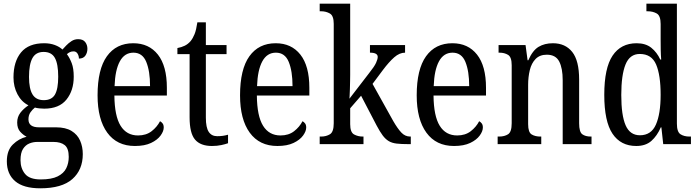

<svg xmlns="http://www.w3.org/2000/svg" viewBox="-20 -780 3774 1039"><path d="M198 239Q107 239 62 200.5Q17 162 17 93Q17 34 49.5 2Q82 -30 124 -40Q106 -49 89.5 -67Q73 -85 73 -117Q73 -147 90 -169.5Q107 -192 134 -210Q96 -229 74.5 -270Q53 -311 53 -361Q53 -447 94 -496.5Q135 -546 219 -546Q251 -546 276.5 -536.5Q302 -527 318 -512Q326 -521 338.5 -534Q351 -547 367 -557.5Q383 -568 403 -568Q429 -568 441 -552.5Q453 -537 453 -516Q453 -495 442 -479Q431 -463 407 -463Q407 -478 399.5 -490Q392 -502 378 -502Q367 -502 358.5 -498Q350 -494 342 -487Q357 -467 368 -438.5Q379 -410 379 -365Q379 -290 339.5 -241Q300 -192 219 -192Q208 -192 193 -193.5Q178 -195 169 -198Q156 -188 145 -172.5Q134 -157 134 -134Q134 -91 191 -91H283Q335 -91 367 -71.5Q399 -52 413.5 -19Q428 14 428 54Q428 139 371.5 189Q315 239 198 239ZM217 -238Q260 -238 277.5 -268.5Q295 -299 295 -365Q295 -434 277 -466.5Q259 -499 216 -499Q174 -499 155.5 -465.5Q137 -432 137 -364Q137 -300 156 -269Q175 -238 217 -238ZM200 191Q259 191 292 174.5Q325 158 338.5 130.5Q352 103 352 69Q352 23 330.5 5.5Q309 -12 269 -12H182Q159 -12 138.5 -3.5Q118 5 104.5 26Q91 47 91 87Q91 131 115.5 161Q140 191 200 191Z M710 10Q613 10 560.5 -62Q508 -134 508 -264Q508 -405 558.5 -475.5Q609 -546 701 -546Q786 -546 834.5 -484.5Q883 -423 883 -305V-263H599Q600 -152 632.5 -99.5Q665 -47 727 -47Q771 -47 800.5 -70Q830 -93 846 -124Q854 -120 860 -112Q866 -104 866 -90Q866 -70 849 -46.5Q832 -23 797.5 -6.5Q763 10 710 10ZM792 -314Q792 -395 771.5 -445Q751 -495 702 -495Q654 -495 628.5 -448Q603 -401 600 -314Z M1127 10Q1065 10 1035.5 -24.5Q1006 -59 1006 -145V-487H940V-520Q962 -524 979.5 -532.5Q997 -541 1011 -557Q1024 -573 1033 -595.5Q1042 -618 1048 -659H1094V-536H1206V-487H1094V-143Q1094 -90 1109.5 -66.5Q1125 -43 1155 -43Q1172 -43 1186 -45Q1200 -47 1214 -51V-5Q1201 0 1178 5Q1155 10 1127 10Z M1481 10Q1384 10 1331.5 -62Q1279 -134 1279 -264Q1279 -405 1329.5 -475.5Q1380 -546 1472 -546Q1557 -546 1605.5 -484.5Q1654 -423 1654 -305V-263H1370Q1371 -152 1403.5 -99.5Q1436 -47 1498 -47Q1542 -47 1571.5 -70Q1601 -93 1617 -124Q1625 -120 1631 -112Q1637 -104 1637 -90Q1637 -70 1620 -46.5Q1603 -23 1568.5 -6.5Q1534 10 1481 10ZM1563 -314Q1563 -395 1542.5 -445Q1522 -495 1473 -495Q1425 -495 1399.5 -448Q1374 -401 1371 -314Z M1710 0V-41H1718Q1745 -41 1765.5 -53.5Q1786 -66 1786 -113V-651Q1786 -695 1765 -707Q1744 -719 1718 -719H1710V-760H1875V-375Q1875 -361 1874.5 -340.5Q1874 -320 1873.5 -298.5Q1873 -277 1872 -262Q1871 -247 1871 -246L1978 -385Q2006 -420 2015 -440Q2024 -460 2024 -472Q2024 -495 1982 -495V-536H2172V-495Q2142 -495 2113.5 -470Q2085 -445 2052 -401L1996 -326L2108 -125Q2131 -85 2151.5 -63Q2172 -41 2200 -41H2203V0H2191Q2152 0 2126.5 -3Q2101 -6 2083.5 -16.5Q2066 -27 2051 -47Q2036 -67 2018 -101L1934 -262L1875 -194V-108Q1875 -64 1896 -52.5Q1917 -41 1943 -41H1947V0Z M2437 10Q2340 10 2287.5 -62Q2235 -134 2235 -264Q2235 -405 2285.5 -475.5Q2336 -546 2428 -546Q2513 -546 2561.5 -484.5Q2610 -423 2610 -305V-263H2326Q2327 -152 2359.5 -99.5Q2392 -47 2454 -47Q2498 -47 2527.5 -70Q2557 -93 2573 -124Q2581 -120 2587 -112Q2593 -104 2593 -90Q2593 -70 2576 -46.5Q2559 -23 2524.5 -6.5Q2490 10 2437 10ZM2519 -314Q2519 -395 2498.5 -445Q2478 -495 2429 -495Q2381 -495 2355.5 -448Q2330 -401 2327 -314Z M2673 0V-41H2681Q2710 -41 2729.5 -53.5Q2749 -66 2749 -113V-427Q2749 -471 2729.5 -483Q2710 -495 2683 -495H2678V-536H2824L2835 -454H2839Q2862 -507 2894.5 -526.5Q2927 -546 2972 -546Q3039 -546 3076.5 -499Q3114 -452 3114 -349V-113Q3114 -66 3131 -53.5Q3148 -41 3177 -41H3181V0H3025V-346Q3025 -411 3006 -447.5Q2987 -484 2939 -484Q2901 -484 2878.5 -461Q2856 -438 2847 -400.5Q2838 -363 2838 -321V-108Q2838 -64 2857 -52.5Q2876 -41 2904 -41H2909V0Z M3423 10Q3339 10 3294.5 -56.5Q3250 -123 3250 -267Q3250 -412 3295 -479Q3340 -546 3425 -546Q3474 -546 3504.5 -521.5Q3535 -497 3553 -458H3558Q3556 -482 3555.5 -510Q3555 -538 3555 -565V-650Q3555 -695 3534 -707Q3513 -719 3485 -719H3478V-760H3643V-111Q3643 -66 3662.5 -53.5Q3682 -41 3711 -41H3719V0H3569L3559 -91H3556Q3536 -45 3505 -17.5Q3474 10 3423 10ZM3443 -48Q3504 -48 3529.5 -106Q3555 -164 3555 -267Q3555 -374 3530.5 -431Q3506 -488 3442 -488Q3388 -488 3365 -431Q3342 -374 3342 -266Q3342 -156 3365.5 -102Q3389 -48 3443 -48Z"/></svg>

Font: Noto Serif Armenian Condensed
Style: Regular
Weight: 400
Width: 3
Designer: Monotype Design Team
Foundry: Monotype Imaging Inc.
Version: Version 2.008; ttfautohint (v1.8.4.7-5d5b)